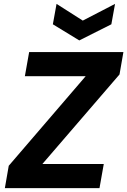

<svg xmlns="http://www.w3.org/2000/svg" viewBox="-20 -968 655 988"><path d="M5 0 25 -115 421 -576H108L130 -700H615L595 -585L198 -124H514L492 0ZM572 -948 553 -843 388 -760 252 -843 271 -948 406 -862Z"/></svg>

Font: DM Sans 17pt Black
Style: Italic
Weight: 900
Italic angle: -10°
Version: Version 4.004;gftools[0.9.30]